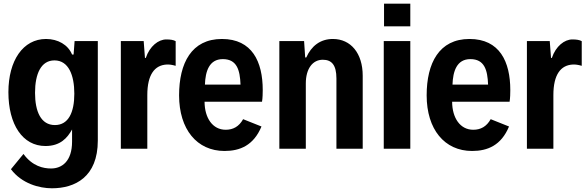

<svg xmlns="http://www.w3.org/2000/svg" viewBox="-20 -804 3167 1038"><path d="M383.3 -582 377.9 -509.3H369.6C348.1 -562 293 -593.3 229 -593.3C104.5 -593.3 25.4 -476.6 25.4 -305.7C25.4 -130.4 102.5 -14.6 225.6 -14.6C306.6 -14.6 344.2 -58.6 369.6 -104V-38.6C369.6 67.9 314.9 106.9 255.9 106.9C214.4 106.9 155.3 94.7 106.9 28.3L39.1 110.8C97.7 188.5 191.9 213.9 260.7 213.9C384.8 213.9 508.8 153.8 508.8 -44.4V-582ZM276.9 -127.9C201.2 -127.9 169.4 -201.2 169.4 -302.2C169.4 -404.8 201.7 -477.5 274.4 -477.5C351.1 -477.5 381.8 -397 381.8 -297.4C381.8 -196.3 350.1 -127.9 276.9 -127.9Z M633.3 0H776.4V-290C776.4 -401.9 816.9 -451.7 880.9 -455.1C894.5 -456.1 911.1 -453.6 929.7 -448.2V-581.5C917.5 -588.4 900.9 -590.8 878.9 -590.8C836.4 -590.8 789.6 -554.7 768.1 -490.7H763.7L756.8 -582H633.3Z M1400.4 -316.9C1400.4 -470.2 1343.3 -593.3 1179.7 -593.3C1015.6 -593.3 948.2 -462.9 948.2 -288.6C948.2 -104.5 1044.9 12.2 1193.8 12.2C1277.8 12.2 1351.1 -18.1 1393.6 -120.1L1294.4 -159.7C1272 -119.6 1240.2 -102.5 1200.2 -102.5C1129.4 -102.5 1086.4 -166 1085.9 -253.9H1396.5C1399.9 -272.9 1400.4 -300.8 1400.4 -316.9ZM1184.6 -484.4C1260.7 -484.4 1277.3 -425.8 1280.3 -346.7H1087.9C1090.3 -417.5 1110.4 -484.4 1184.6 -484.4Z M1490.2 0H1633.3V-353C1633.3 -431.6 1669.4 -481 1725.1 -481C1772.5 -481 1798.8 -453.6 1798.8 -379.4V0H1940.9V-394.5C1940.9 -516.1 1876.5 -593.3 1779.8 -593.3C1710.9 -593.3 1663.1 -554.7 1635.7 -493.2H1629.9L1624 -582H1490.2Z M2056.2 -661.6H2198.2V-784.2H2056.2ZM2054.7 0H2198.2V-582H2054.7Z M2738.8 -316.9C2738.8 -470.2 2681.6 -593.3 2518.1 -593.3C2354 -593.3 2286.6 -462.9 2286.6 -288.6C2286.6 -104.5 2383.3 12.2 2532.2 12.2C2616.2 12.2 2689.5 -18.1 2731.9 -120.1L2632.8 -159.7C2610.4 -119.6 2578.6 -102.5 2538.6 -102.5C2467.8 -102.5 2424.8 -166 2424.3 -253.9H2734.9C2738.3 -272.9 2738.8 -300.8 2738.8 -316.9ZM2522.9 -484.4C2599.1 -484.4 2615.7 -425.8 2618.7 -346.7H2426.3C2428.7 -417.5 2448.7 -484.4 2522.9 -484.4Z M2828.6 0H2971.7V-290C2971.7 -401.9 3012.2 -451.7 3076.2 -455.1C3089.8 -456.1 3106.4 -453.6 3125 -448.2V-581.5C3112.8 -588.4 3096.2 -590.8 3074.2 -590.8C3031.7 -590.8 2984.9 -554.7 2963.4 -490.7H2959L2952.1 -582H2828.6Z"/></svg>

Font: Decalotype SemiBold
Style: Regular
Weight: 600
Designer: Alfredo Marco Pradil
Foundry: Alfredo Marco Pradil
Version: Version 1.0